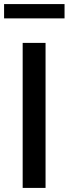

<svg xmlns="http://www.w3.org/2000/svg" viewBox="-31 -920 336 940"><path d="M-11 -830H285V-900H-11ZM80 0H192V-710H80Z"/></svg>

Font: FIGSv2-sans-serif SemiBold
Style: Regular
Weight: 600
Designer: Matt McInerney, Pablo Impallari, Rodrigo Fuenzalida,Mirko Velimirovic
Foundry: Matt McInerney, Pablo Impallari, Rodrigo Fuenzalida
Version: Version 4.021;hotconv 1.0.109;makeotfexe 2.5.65596